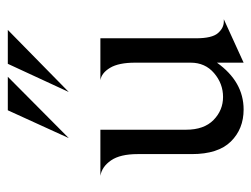

<svg xmlns="http://www.w3.org/2000/svg" viewBox="-98 -550 659 504"><g transform="rotate(-90 232.0 -297.5)"><path d="M197 12Q146 12 113 -21.5Q80 -55 80 -124V-266Q80 -312 63.5 -336Q47 -360 23 -364H144V-139Q144 -92 169.5 -67Q195 -42 230 -42Q265 -42 292.5 -65.5Q320 -89 320 -127V-273Q320 -316 306.5 -338.5Q293 -361 274 -364H384V-113Q384 -71 397.5 -55.5Q411 -40 428 -40H434L320 12V-58Q270 12 197 12ZM317 -607H406L243 -447ZM195 -607H283L122 -447Z"/></g></svg>

Font: BellefairVN
Style: Regular
Weight: 400
Designer: Nick Shinn, Liron Lavi Turkenic
Foundry: Shinntype
Version: Version 1.003